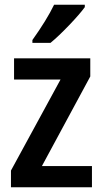

<svg xmlns="http://www.w3.org/2000/svg" viewBox="-20 -786 431 806"><path d="M26 0V-70L234 -452H39V-541H359V-465L156 -89H366V0ZM336 -756Q315 -727 270.5 -680.5Q226 -634 192 -606H116V-618Q176 -702 207 -766H336Z"/></svg>

Font: Noto Sans Display Medium Narrow
Style: Regular
Weight: 500
Width: 4
Designer: Monotype Design team
Foundry: Monotype Imaging Inc.
Version: Version 1.000